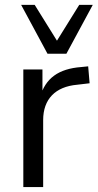

<svg xmlns="http://www.w3.org/2000/svg" viewBox="-20 -758 396 778"><path d="M74.5 0H154.9V-271.6C154.9 -355.9 203.9 -406.9 293.1 -414.7L343.1 -420.6L337.3 -489.2L308.8 -486.3C217.6 -479.4 163.7 -441.2 142.2 -363.7H152V-476.5H74.5ZM172.5 -540.2H249L355.9 -738.2H301L210.8 -593.1L120.6 -738.2H65.7Z"/></svg>

Font: LL Pando Sans
Style: Regular
Weight: 400
Designer: Joshua Smith
Foundry: Joshua Smith
Version: Version 1.000;Glyphs 3.2.1 (3258)